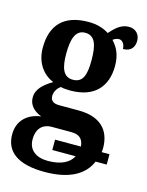

<svg xmlns="http://www.w3.org/2000/svg" viewBox="-122 -652 743 968"><g transform="rotate(15 250.0 -168.5)"><path d="M206 240C334 240 411 197 442 123H500V69H459C460 62 461 54 461 46C460 -45 408 -104 291 -104H191C165 -104 145 -113 145 -140C145 -165 161 -186 176 -195C186 -191 213 -190 226 -190C354 -190 412 -263 412 -368C412 -428 391 -465 365 -492C374 -498 383 -504 397 -504C412 -504 428 -489 428 -461C472 -461 487 -488 487 -520C487 -550 467 -577 429 -577C385 -577 357 -545 333 -519C305 -537 271 -548 226 -548C96 -548 36 -480 36 -363C36 -285 77 -231 132 -209C85 -181 52 -151 52 -108C52 -62 86 -39 118 -26C49 -17 0 26 0 99C0 190 68 240 206 240ZM224 -246C173 -246 158 -291 158 -364C158 -441 173 -491 224 -491C276 -491 290 -443 290 -365C290 -290 277 -246 224 -246ZM208 182C145 182 106 151 106 97C106 29 148 11 182 11H284C325 11 347 27 351 69H216V123H338C319 159 278 182 208 182Z"/></g></svg>

Font: Noto Serif Condensed
Style: Bold
Weight: 700
Width: 3
Designer: Monotype Design Team
Foundry: Monotype Imaging Inc.
Version: Version 2.015